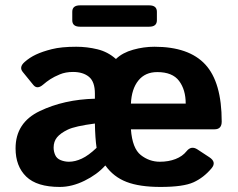

<svg xmlns="http://www.w3.org/2000/svg" viewBox="-20 -700 902 729"><path d="M283.7 -598.6Q254.4 -598.6 254.4 -623V-655.3Q254.4 -679.7 283.7 -679.7H546.4Q575.7 -679.7 575.7 -655.3V-623Q575.7 -598.6 546.4 -598.6ZM39.1 -136.7Q39.1 -234.4 131.1 -278.3Q223.1 -322.3 340.3 -325.2V-344.7Q340.3 -389.6 317.9 -408.2Q295.4 -426.8 257.3 -426.8Q229 -426.8 207.3 -417.7Q185.5 -408.7 170.9 -399.2Q156.2 -389.6 144 -378.9Q121.6 -359.4 106.9 -377L66.4 -426.8Q51.3 -445.3 73.7 -464.8Q92.3 -481.4 116.7 -492.9Q141.1 -504.4 177 -513.4Q212.9 -522.5 269.5 -522.5Q310.5 -522.5 349.9 -512.9Q389.2 -503.4 419.4 -476.6H420.9Q445.3 -500 485.4 -511.2Q525.4 -522.5 566.4 -522.5Q697.3 -522.5 759.5 -455.1Q821.8 -387.7 821.8 -238.3Q821.8 -209 794.4 -209H477.1Q482.4 -136.7 514.6 -111.3Q546.9 -85.9 586.9 -85.9Q620.1 -85.9 646.5 -96.2Q672.9 -106.4 688.5 -126Q706.1 -147.9 729.5 -132.8L774.9 -103Q803.2 -84.5 783.2 -61Q753.4 -25.4 714.6 -7.8Q675.8 9.8 589.4 9.8Q509.8 9.8 460.4 -9.3Q411.1 -28.3 380.4 -71.3H379.4Q348.6 -37.1 300.8 -13.7Q252.9 9.8 207 9.8Q120.1 9.8 79.6 -29.5Q39.1 -68.8 39.1 -136.7ZM183.6 -139.6Q183.6 -125 189.5 -111.6Q195.3 -98.1 210.4 -92Q225.6 -85.9 241.7 -85.9Q265.1 -85.9 290.5 -97.7Q315.9 -109.4 346.7 -138.7Q341.3 -175.8 340.3 -231Q265.1 -221.2 237.3 -207.8Q209.5 -194.3 196.5 -178.5Q183.6 -162.6 183.6 -139.6ZM477.1 -306.6H685.1Q685.1 -359.4 659.9 -392.8Q634.8 -426.3 577.1 -426.3Q531.2 -426.3 505.4 -394.3Q479.5 -362.3 477.1 -306.6Z"/></svg>

Font: Istok Web
Style: Bold
Weight: 700
Designer: Andrey V. Panov
Foundry: Andrey V. Panov
Version: Version 1.0.2g